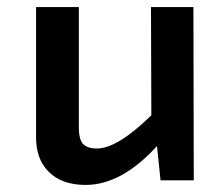

<svg xmlns="http://www.w3.org/2000/svg" viewBox="-20 -510 621 543"><path d="M528 0H434L424 -97Q324 13 222 13Q154 13 117 -25Q81 -61 82 -125V-490H203V-157Q202 -120 213 -105Q225 -90 254 -90Q312 -90 408 -184L407 -490H527Z"/></svg>

Font: Taylor Sans Upright Semi Bold
Style: Regular
Weight: 600
Italic angle: -8°
Designer: Natanael Gama
Version: Version 1.001 September 8, 2015